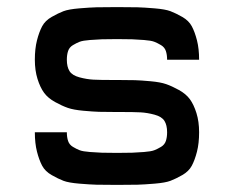

<svg xmlns="http://www.w3.org/2000/svg" viewBox="-20 -520 658 540"><path d="M78 -148H168Q168 -134 171.5 -123.5Q175 -113 185 -107Q195 -101 204 -97.5Q213 -94 233 -92.5Q253 -91 266.5 -90.5Q280 -90 309 -90Q338 -90 351.5 -90.5Q365 -91 385 -92.5Q405 -94 414 -97.5Q423 -101 433 -107Q443 -113 446.5 -123.5Q450 -134 450 -148Q450 -168 442.5 -180Q435 -192 414.5 -197.5Q394 -203 375.5 -204Q357 -205 318 -205H305Q275 -205 258.5 -205.5Q242 -206 214.5 -208.5Q187 -211 171 -216.5Q155 -222 135 -233Q115 -244 104 -259Q93 -274 85.5 -298Q78 -322 78 -352Q78 -383 84 -406.5Q90 -430 98.5 -446Q107 -462 125.5 -472.5Q144 -483 158.5 -488.5Q173 -494 203 -496.5Q233 -499 251.5 -499.5Q270 -500 309 -500Q348 -500 366.5 -499.5Q385 -499 415 -496.5Q445 -494 459.5 -488.5Q474 -483 492.5 -472.5Q511 -462 519.5 -446Q528 -430 534 -406.5Q540 -383 540 -352H450Q450 -366 446.5 -376.5Q443 -387 433 -393Q423 -399 414 -402.5Q405 -406 385 -407.5Q365 -409 351.5 -409.5Q338 -410 309 -410Q280 -410 266.5 -409.5Q253 -409 233 -407.5Q213 -406 204 -402.5Q195 -399 185 -393Q175 -387 171.5 -376.5Q168 -366 168 -352Q168 -332 175.5 -320Q183 -308 203.5 -302.5Q224 -297 242.5 -296Q261 -295 300 -295H313Q343 -295 359.5 -294.5Q376 -294 403.5 -291.5Q431 -289 447 -283.5Q463 -278 483 -267Q503 -256 514 -241Q525 -226 532.5 -202Q540 -178 540 -148Q540 -117 534 -93.5Q528 -70 519.5 -54Q511 -38 492.5 -27.5Q474 -17 459.5 -11.5Q445 -6 415 -3.5Q385 -1 366.5 -0.5Q348 0 309 0Q270 0 251.5 -0.5Q233 -1 203 -3.5Q173 -6 158.5 -11.5Q144 -17 125.5 -27.5Q107 -38 98.5 -54Q90 -70 84 -93.5Q78 -117 78 -148Z"/></svg>

Font: Hermit
Style: Regular
Weight: 400
Designer: Pablo Caro
Version: Version 2.000;PS 002.000;hotconv 1.0.88;makeotf.lib2.5.64775